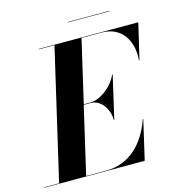

<svg xmlns="http://www.w3.org/2000/svg" viewBox="-170 -958 984 1063"><g transform="rotate(-15 322.0 -426.0)"><path d="M314.5 -852.5V-850H554.5V-852.5ZM320.5 -386.5C377.5 -386.5 421 -330 421 -263H424L480.5 -508H477.5C447.5 -441 377.5 -389.5 320.5 -389.5H283L366 -747.5H481.5C598.5 -747.5 651 -652 641 -545H644L692 -750H121.5V-747.5H211L38 -2.5H-47.5V0H528L580 -225H577C533 -98 444.5 -2.5 307.5 -2.5H193L282 -386.5Z"/></g></svg>

Font: Bodoni* 72pt
Style: Bold Italic
Weight: 700
Italic angle: -13°
Version: Version 2.3